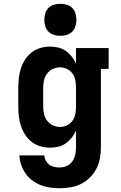

<svg xmlns="http://www.w3.org/2000/svg" viewBox="-20 -775 640 1018"><path d="M296 223Q271 223 245.5 219.5Q220 216 196 206.5Q172 197 151 181.5Q130 166 115.5 145Q101 124 92.5 99.5Q84 75 83 49H215Q216 64 223 77Q230 90 241.5 98.5Q253 107 267.5 110Q282 113 296 113Q316 113 334.5 104.5Q353 96 364 80Q375 64 379 44.5Q383 25 383 5V-82Q374 -62 360 -44.5Q346 -27 328 -14.5Q310 -2 288.5 3Q267 8 245 8Q219 8 193.5 0.5Q168 -7 147.5 -23Q127 -39 113 -61Q99 -83 91 -107.5Q83 -132 80 -158Q77 -184 77 -210V-310Q77 -336 80 -362Q83 -388 91 -412.5Q99 -437 113 -459Q127 -481 147.5 -497Q168 -513 193.5 -520.5Q219 -528 245 -528Q267 -528 288.5 -523Q310 -518 328 -505.5Q346 -493 360 -475.5Q374 -458 383 -438V-520H556V-410H515V5Q515 34 510 63Q505 92 491.5 118.5Q478 145 457 166Q436 187 410 200Q384 213 355 218Q326 223 296 223ZM299 -102Q318 -102 336 -111Q354 -120 365 -136Q376 -152 379.5 -171.5Q383 -191 383 -210V-310Q383 -329 379.5 -348.5Q376 -368 365 -384Q354 -400 336 -409Q318 -418 299 -418Q279 -418 260.5 -409.5Q242 -401 230 -385Q218 -369 213.5 -349.5Q209 -330 209 -310V-210Q209 -190 213.5 -170.5Q218 -151 230 -135Q242 -119 260.5 -110.5Q279 -102 299 -102ZM300 -585Q283 -585 266 -590Q249 -595 237 -607Q225 -619 220 -636Q215 -653 215 -670Q215 -687 220 -704Q225 -721 237 -733Q249 -745 266 -750Q283 -755 300 -755Q317 -755 334 -750Q351 -745 363 -733Q375 -721 380 -704Q385 -687 385 -670Q385 -653 380 -636Q375 -619 363 -607Q351 -595 334 -590Q317 -585 300 -585Z"/></svg>

Font: Iosevka Etoile Extrabold
Style: Regular
Weight: 800
Designer: Belleve Invis
Foundry: Belleve Invis
Version: Version 22.1.2; ttfautohint (v1.8.4)